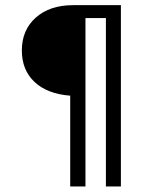

<svg xmlns="http://www.w3.org/2000/svg" viewBox="-20 -624 540 725"><path d="M255.9 -604.5H436.5V80.1H379.9V-555.7H302.7V80.1H245.1V-262.7Q158.2 -269.5 110.4 -314.5Q62.5 -359.4 62.5 -433.6Q62.5 -510.7 115.2 -557.6Q168 -604.5 255.9 -604.5Z"/></svg>

Font: BabelStone Shapes
Style: Regular
Weight: 400
Designer: Andrew West
Foundry: BabelStone
Version: Version 15.0.0 September 13, 2022